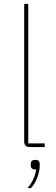

<svg xmlns="http://www.w3.org/2000/svg" viewBox="-20 -760 291 992"><path d="M134 0C115 0 105 -10 105 -29V-740H126V-19H211V0ZM163 66C178 66 185 73 185 88V99C185 134 167 183 140 212H122C151 180 164 139 167 116C144 116 139 107 139 96V88C139 75 144 66 163 66Z"/></svg>

Font: Plexus Sans Thin
Style: Regular
Weight: 250
Version: Version 2.001;PS 002.001;hotconv 1.0.70;makeotf.lib2.5.58329